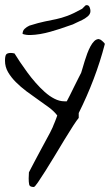

<svg xmlns="http://www.w3.org/2000/svg" viewBox="-20 -747 449 768"><path d="M94.7 -33.2Q94.7 -36.1 95.2 -44.9Q95.7 -53.7 95.7 -57.6Q98.6 -63.5 106 -77.6Q113.3 -91.8 123 -109.9Q132.8 -127.9 143.1 -147.5Q153.3 -167 163.1 -184.6Q172.9 -202.1 180.2 -216.3Q187.5 -230.5 190.4 -237.3Q191.4 -240.2 194.3 -247.1Q197.3 -253.9 200.2 -261.2Q203.1 -268.6 205.6 -275.4Q208 -282.2 209 -285.2Q196.3 -301.8 176.3 -316.9Q156.2 -332 132.8 -348.1Q109.4 -364.3 85.9 -381.8Q62.5 -399.4 43.5 -418.5Q24.4 -437.5 12.2 -458.5Q0 -479.5 0 -503.9Q0 -522.5 4.4 -528.8Q8.8 -535.2 23.4 -535.2Q24.4 -535.2 30.3 -534.7Q36.1 -534.2 38.1 -533.2Q46.9 -518.6 60.1 -499Q73.2 -479.5 88.9 -458Q104.5 -436.5 122.6 -416Q140.6 -395.5 159.2 -378.9Q177.7 -362.3 197.8 -352.1Q217.8 -341.8 237.3 -341.8Q239.3 -341.8 242.7 -341.8Q246.1 -341.8 247.1 -341.8Q251 -348.6 259.3 -365.2Q267.6 -381.8 276.4 -399.9Q285.2 -418 293.5 -434.1Q301.8 -450.2 304.7 -456.1Q306.6 -461.9 310.5 -475.1Q314.5 -488.3 318.8 -502.9Q323.2 -517.6 329.1 -533.2Q335 -548.8 341.8 -561.5Q348.6 -574.2 356.9 -582.5Q365.2 -590.8 376 -590.8L377 -589.8H378.9Q378.9 -588.9 379.9 -588.9Q381.8 -588.9 384.8 -586.4Q387.7 -584 391.1 -581.1Q394.5 -578.1 397 -575.2Q399.4 -572.3 399.4 -571.3Q380.9 -500 354.5 -430.7Q328.1 -361.3 294.9 -294.9V-275.4Q288.1 -267.6 272.5 -243.7Q256.8 -219.7 238.3 -189Q219.7 -158.2 199.7 -125Q179.7 -91.8 162.1 -64Q144.5 -36.1 131.8 -17.6Q119.1 1 115.2 1Q98.6 1 96.7 -8.8Q94.7 -18.6 94.7 -33.2ZM70.3 -611.3Q70.3 -624 78.6 -631.8Q86.9 -639.6 97.7 -644.5Q134.8 -656.2 159.2 -661.1Q183.6 -666 204.6 -670.4Q225.6 -674.8 249.5 -683.6Q273.4 -692.4 308.6 -711.9Q310.5 -713.9 315.4 -718.8Q320.3 -723.6 322.3 -725.6H324.2Q324.2 -725.6 324.7 -726.1Q325.2 -726.6 326.2 -726.6Q335 -726.6 338.4 -718.3Q341.8 -710 341.8 -703.1Q341.8 -690.4 330.6 -681.2Q319.3 -671.9 308.6 -667Q292 -659.2 284.7 -655.8Q277.3 -652.3 271.5 -649.4Q264.6 -647.5 251.5 -642.6Q238.3 -637.7 220.2 -631.8Q202.1 -626 181.6 -620.1Q161.1 -614.3 140.6 -610.8Q120.1 -607.4 102.1 -606.9Q84 -606.4 70.3 -611.3Z"/></svg>

Font: Swanky and Moo Moo Cyrillic
Style: Regular
Weight: 400
Designer: Kimberly Geswein; Denis Ignatov
Foundry: Kimberly Geswein; Denis Ignatov
Version: Version 1.003 June 27, 2018